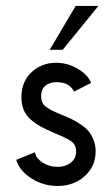

<svg xmlns="http://www.w3.org/2000/svg" viewBox="-20 -615 376 643"><path d="M146.5 -448.2 233.4 -595.2H309.6L189.9 -448.2ZM172.9 7.8Q125 7.8 85.2 -17.6Q45.4 -43 34.2 -79.6L96.7 -105Q101.1 -84 123.3 -70.1Q145.5 -56.2 172.9 -56.2Q199.2 -56.2 217 -70.1Q234.9 -84 234.9 -107.9Q234.9 -129.9 219.7 -141.1Q204.6 -152.3 163.6 -168.9Q134.8 -181.2 116.5 -191.2Q98.1 -201.2 82.3 -215.3Q66.4 -229.5 59.1 -247.6Q51.8 -265.6 51.8 -289.1Q51.8 -342.3 85.9 -373.5Q120.1 -404.8 167.5 -404.8Q206.1 -404.8 240 -385Q273.9 -365.2 285.2 -337.4L228 -308.1Q212.9 -339.8 169.9 -339.8Q146 -339.8 131.8 -327.9Q117.7 -315.9 117.7 -293Q117.7 -270 132.8 -258.1Q147.9 -246.1 189 -229.5Q208.5 -221.7 220.9 -215.6Q233.4 -209.5 250 -198.5Q266.6 -187.5 276.4 -175.8Q286.1 -164.1 293.2 -146.7Q300.3 -129.4 300.3 -108.9Q300.3 -57.6 263.4 -24.9Q226.6 7.8 172.9 7.8Z"/></svg>

Font: Now
Style: Regular
Weight: 400
Designer: Alfredo Marco Pradil
Foundry: Alfredo Marco Pradil
Version: Version 1.200;hotconv 1.0.109;makeotfexe 2.5.65596